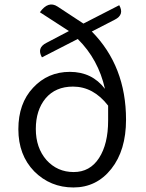

<svg xmlns="http://www.w3.org/2000/svg" viewBox="-20 -814 644 847"><path d="M181 -380Q138 -328 138 -245Q138 -162 185 -108Q233 -55 305 -55Q377 -55 417 -117Q457 -179 457 -282V-348Q392 -432 302 -432Q225 -432 181 -380ZM131 -58Q61 -130 61 -244Q61 -358 126 -427Q191 -497 288 -497Q386 -497 443 -422Q414 -552 323 -642L165 -561Q141 -603 185 -625L284 -677L156 -760Q193 -812 234 -785L348 -710L506 -791Q530 -749 486 -727L385 -675Q536 -522 536 -286Q536 -151 471 -69Q406 13 304 13Q202 13 131 -58Z"/></svg>

Font: Swei Half Moon CJK TC
Style: DemiLight
Weight: 350
Version: Version 2.125